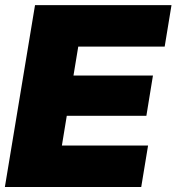

<svg xmlns="http://www.w3.org/2000/svg" viewBox="-21 -748 707 768"><path d="M-1.5 0 119.1 -727.5H665L637.7 -561.5H292L272.9 -445.8H590.8L564.5 -284.7H246.1L226.6 -166H571.3L543.9 0Z"/></svg>

Font: Inter 24pt Black
Style: Italic
Weight: 900
Italic angle: -9.3988°
Designer: Rasmus Andersson
Foundry: rsms
Version: Version 4.001;git-66647c0bb